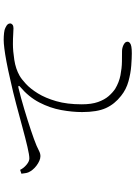

<svg xmlns="http://www.w3.org/2000/svg" viewBox="133 -874 734 1040"><g transform="rotate(-90 500.0 -354.0)"><path d="M100 -612 79 -605Q81 -594 82 -584.5Q83 -575 87 -566Q92 -555 101 -544Q110 -533 122.5 -523.5Q135 -514 148.5 -508Q162 -502 174 -502Q188 -502 202.5 -509.5Q217 -517 231 -523Q262 -536 314.5 -553.5Q367 -571 428.5 -589.5Q490 -608 544 -621Q553 -623 554.5 -620Q556 -617 551 -613Q495 -566 465 -508Q435 -450 424 -390Q413 -330 413 -276Q413 -195 434.5 -147.5Q456 -100 501 -65Q536 -37 580 -25Q624 -13 665 -10Q706 -7 731 -7Q754 -7 767.5 -9.5Q781 -12 787.5 -17.5Q794 -23 794 -30Q794 -40 785.5 -46.5Q777 -53 765.5 -56.5Q754 -60 744 -60Q722 -60 686.5 -60.5Q651 -61 612.5 -68.5Q574 -76 539 -97Q518 -111 499 -133Q480 -155 467.5 -190Q455 -225 455 -278Q455 -358 472 -416.5Q489 -475 514 -515.5Q539 -556 565.5 -580.5Q592 -605 610 -615Q647 -636 695.5 -643.5Q744 -651 781 -651Q812 -651 833 -649.5Q854 -648 867 -648Q880 -648 886.5 -653.5Q893 -659 893 -666Q893 -673 888.5 -679Q884 -685 869 -692Q860 -697 841.5 -699Q823 -701 804 -701Q787 -701 758 -697.5Q729 -694 686 -686Q643 -678 583 -664Q523 -651 457 -633.5Q391 -616 330.5 -599.5Q270 -583 225 -572.5Q180 -562 162 -562Q146 -562 127.5 -577.5Q109 -593 100 -612Z"/></g></svg>

Font: Source Han Serif JP VF
Style: Regular
Weight: 250
Designer: Ryoko NISHIZUKA 西塚涼子 (kana & ideographs); Frank Grießhammer (Latin, Greek & Cyrillic); Wenlong ZHANG 张文龙 (bopomofo); San
Foundry: Adobe
Version: Version 2.001;hotconv 1.1.0;makeotfexe 2.6.0